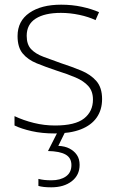

<svg xmlns="http://www.w3.org/2000/svg" viewBox="-20 -560 502 820"><path d="M416 -137Q416 -91 393 -58Q370 -25 325 -7.5Q280 10 214 10Q159 10 115 0Q71 -10 42 -24V-64Q80 -46 124.5 -35Q169 -24 215 -24Q301 -24 339 -54Q377 -84 377 -135Q377 -170 357.5 -192Q338 -214 303 -229Q268 -244 223 -258Q175 -274 137 -289.5Q99 -305 77 -331.5Q55 -358 55 -406Q55 -470 105.5 -505Q156 -540 241 -540Q288 -540 329.5 -531Q371 -522 403 -508L388 -474Q359 -488 319 -496.5Q279 -505 240 -505Q171 -505 132.5 -480.5Q94 -456 94 -407Q94 -370 113 -350Q132 -330 165.5 -317.5Q199 -305 241 -290Q287 -275 327 -258.5Q367 -242 391.5 -214Q416 -186 416 -137ZM320 144Q320 188 286.5 214Q253 240 199 240Q181 240 167.5 238.5Q154 237 144 234V204Q156 207 169 208.5Q182 210 200 210Q238 210 261.5 193.5Q285 177 285 145Q285 114 260 100Q235 86 185 85L228 0H260L229 63Q257 64 277 74.5Q297 85 308.5 102Q320 119 320 144Z"/></svg>

Font: Noto Sans Hebrew ExtraLight
Style: Regular
Weight: 250
Designer: Monotype Design Team
Foundry: Monotype Imaging Inc.
Version: Version 2.003